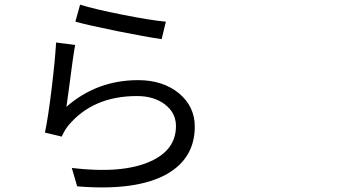

<svg xmlns="http://www.w3.org/2000/svg" viewBox="-20 -783 1540 837"><path d="M316.4 29.3 293 -50.8Q512.7 -24.4 634.8 -79.1Q747.1 -128.9 747.1 -233.4Q747.1 -291 699.2 -327.6Q651.4 -364.3 577.1 -364.3Q385.7 -364.3 278.3 -236.3Q261.7 -215.8 249 -187.5L175.8 -205.1Q189.5 -267.6 205.1 -396.5Q219.7 -516.6 224.6 -597.7L307.6 -586.9Q298.8 -540 279.3 -387.7Q272.5 -335.9 269.5 -317.4Q402.3 -433.6 582 -433.6Q691.4 -433.6 761.7 -375Q829.1 -317.4 829.1 -231.4Q829.1 -93.8 708 -24.4Q574.2 50.8 316.4 29.3ZM684.6 -612.3Q617.2 -622.1 490.2 -647.5Q365.2 -672.9 308.6 -688.5L329.1 -762.7Q390.6 -743.2 514.6 -718.8Q637.7 -694.3 703.1 -688.5Z"/></svg>

Font: Bpmf GenYo Gothic R
Style: R
Weight: 400
Foundry: But Ko
Version: Version 1.320